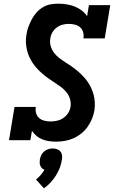

<svg xmlns="http://www.w3.org/2000/svg" viewBox="-20 -763 640 1045"><path d="M285 8Q265 8 245.5 5Q226 2 209 -5Q192 -12 178 -24Q164 -36 154 -51L145 0H29L59 -181H175Q172 -164 176.5 -147.5Q181 -131 193 -120.5Q205 -110 222 -106Q239 -102 256 -102Q273 -102 291 -106Q309 -110 325 -121Q341 -132 351 -148Q361 -164 364 -182Q367 -204 361 -224Q355 -244 342.5 -260Q330 -276 314 -288Q298 -300 281 -311Q264 -322 247.5 -333.5Q231 -345 215.5 -358Q200 -371 186 -385.5Q172 -400 160.5 -416.5Q149 -433 140.5 -451Q132 -469 127 -490Q122 -511 121 -532Q120 -553 124 -575Q127 -596 134.5 -616.5Q142 -637 152.5 -657Q163 -677 178 -694Q193 -711 212.5 -723Q232 -735 253.5 -739Q275 -743 296 -743Q319 -743 342 -739.5Q365 -736 385.5 -728Q406 -720 424 -706.5Q442 -693 454 -675L464 -735H580L550 -554H434Q437 -571 432.5 -587.5Q428 -604 416 -614.5Q404 -625 387.5 -629Q371 -633 354 -633Q337 -633 320 -628.5Q303 -624 288.5 -613Q274 -602 265 -586.5Q256 -571 254 -554Q250 -532 256 -512Q262 -492 274 -476Q286 -460 302 -447.5Q318 -435 335 -424.5Q352 -414 368.5 -402.5Q385 -391 400.5 -378Q416 -365 430 -350.5Q444 -336 455.5 -320Q467 -304 475.5 -286Q484 -268 489.5 -247.5Q495 -227 496 -206Q497 -185 494 -163Q490 -139 480.5 -116Q471 -93 456.5 -72.5Q442 -52 422 -36Q402 -20 379 -10Q356 0 332 4Q308 8 285 8ZM219 262 176 214Q190 203 201.5 189.5Q213 176 222 161Q222 161 222 161Q222 161 222 161Q214 158 208.5 152.5Q203 147 199.5 139.5Q196 132 196 123Q196 114 197 105Q199 93 204.5 81.5Q210 70 220 61.5Q230 53 242.5 49Q255 45 267 45Q279 45 290.5 49Q302 53 309 61.5Q316 70 317.5 81.5Q319 93 317 105Q314 128 305.5 150Q297 172 284.5 192Q272 212 255.5 230Q239 248 219 262Z"/></svg>

Font: Iosevka Curly Slab XBdExObl
Style: Regular
Weight: 800
Width: 7
Italic angle: -9°
Monospace: yes
Designer: Belleve Invis
Foundry: Belleve Invis
Version: Version 11.1.0; ttfautohint (v1.8.3)